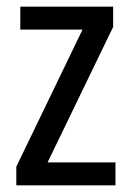

<svg xmlns="http://www.w3.org/2000/svg" viewBox="-20 -557 393 577"><path d="M327 0H29V-56L228 -468H41V-537H320V-476L123 -69H327Z"/></svg>

Font: Noto Sans Bengali UI Condensed
Style: Regular
Weight: 400
Width: 3
Designer: Jelle Bosma - Monotype Design Team
Foundry: Monotype Imaging Inc.
Version: Version 2.003; ttfautohint (v1.8.4.7-5d5b)